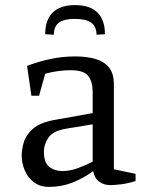

<svg xmlns="http://www.w3.org/2000/svg" viewBox="-20 -721 570 752"><path d="M274 -701Q332 -701 361.5 -672Q391 -643 391 -587L358 -585Q358 -617 337.5 -632Q317 -647 273 -647Q230 -647 210.5 -632Q191 -617 191 -585L157 -587Q157 -643 186.5 -672Q216 -701 274 -701ZM172 11Q137 11 113 -7Q89 -25 77 -53.5Q65 -82 65 -112Q65 -136 73.5 -164.5Q82 -193 109.5 -217Q137 -241 192 -251L343 -278V-362Q343 -400 326 -423Q309 -446 256 -446Q234 -446 207 -442.5Q180 -439 157 -432L133 -346H103L86 -463Q128 -479 175.5 -489.5Q223 -500 274 -500Q320 -500 354 -490Q388 -480 407 -456.5Q426 -433 426 -391V-58L511 -40V-12Q483 -3 457 0.5Q431 4 411 4Q387 4 368.5 -9.5Q350 -23 345 -51Q307 -23 264 -6Q221 11 172 11ZM225 -51Q254 -51 286.5 -63Q319 -75 343 -88V-234L239 -217Q189 -209 170.5 -183Q152 -157 152 -127Q152 -84 173 -67.5Q194 -51 225 -51Z"/></svg>

Font: Manuale
Style: Regular
Weight: 400
Designer: Eduardo Tunni / Pablo Cosgaya
Foundry: Eduardo Tunni / Pablo Cosgaya
Version: Version 1.002